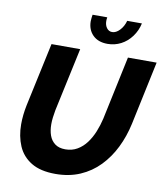

<svg xmlns="http://www.w3.org/2000/svg" viewBox="-97 -994 941 1081"><g transform="rotate(10 373.0 -453.5)"><path d="M293 6Q207 6 154.5 -26Q102 -58 78.5 -113Q55 -168 55 -236Q55 -263 58 -290.5Q61 -318 67 -347L145 -710H309L231 -347Q227 -325 224.5 -305Q222 -285 222 -266Q222 -230 232 -202Q242 -174 264.5 -157Q287 -140 324 -140Q362 -140 392 -157.5Q422 -175 444 -204.5Q466 -234 481 -271Q496 -308 505 -347L582 -710H746L669 -347Q653 -273 621.5 -209Q590 -145 543 -96.5Q496 -48 433.5 -21Q371 6 293 6ZM469 -836Q491 -836 512 -858Q533 -880 542 -913H626Q617 -871 592 -837Q567 -803 531.5 -784.5Q496 -766 455 -766Q401 -766 370.5 -796.5Q340 -827 340 -876Q340 -886 341.5 -895Q343 -904 344 -913H428Q427 -908 426.5 -902.5Q426 -897 426 -892Q426 -868 438 -852Q450 -836 469 -836Z"/></g></svg>

Font: Raleway Thin ExtraBold
Style: Italic
Weight: 800
Italic angle: -12°
Version: Version 4.026